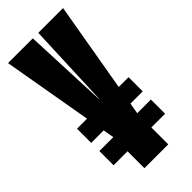

<svg xmlns="http://www.w3.org/2000/svg" viewBox="-220 -717 759 759"><g transform="rotate(-45 159.0 -337.5)"><path d="M14.9 -219.5V-298.8H302.9V-219.5ZM14.9 -94.5V-173.8H302.9V-94.5ZM95.2 -159.5 5.4 -675H143.9L159 -321.1H160.2L174.6 -675H313.1L224 -159.5ZM93 0V-269.5H226.2V0Z"/></g></svg>

Font: Anybody UltraCondensed Thin
Style: Regular
Weight: 100
Width: 1
Designer: Tyler Finck
Foundry: Etcetera Type Company
Version: Version 1.110